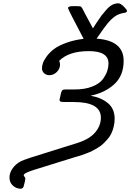

<svg xmlns="http://www.w3.org/2000/svg" viewBox="-20 -938 785 1157"><path d="M37.1 131.8Q37.1 103 56.6 75.9Q76.2 48.8 106.9 33.2Q119.1 27.3 160.2 13.2L448.2 -77.1Q520 -100.1 554 -140.6Q587.9 -181.2 587.9 -229Q587.9 -323.2 424.8 -323.2H368.2Q352.1 -323.2 345.5 -325.7Q338.9 -328.1 338.9 -337.9Q338.9 -339.8 348.1 -378.9Q352.1 -392.1 356.9 -395.5Q361.8 -398.9 376 -398.9H430.2Q492.2 -398.9 536.1 -416.5Q580.1 -434.1 599.6 -460.9Q619.1 -487.8 626.5 -511Q633.8 -534.2 633.8 -555.2Q633.8 -630.4 515.1 -629.9Q395 -629.9 336.9 -571.8Q341.8 -559.6 341.8 -548.8Q341.8 -523.9 322.5 -504.4Q303.2 -484.9 276.9 -484.9Q258.8 -484.9 245.8 -496.8Q232.9 -508.8 232.9 -526.9Q232.9 -540 238.5 -557.1Q244.1 -574.2 261 -597.7Q277.8 -621.1 304.4 -641.6Q331.1 -662.1 377.9 -679.4Q424.8 -696.8 483.9 -704.1Q389.6 -882.3 390.1 -889.2Q390.1 -901.4 420.9 -900.9H441.9Q450.7 -900.9 455.8 -900.4Q460.9 -899.9 464.4 -899.4Q467.8 -898.9 470.9 -894.5Q474.1 -890.1 475.6 -888.2Q477.1 -886.2 481.9 -876.2Q486.8 -866.2 490.2 -859.9L540 -767.1Q543 -772 563 -802.5Q583 -833 592.5 -845.5Q602.1 -857.9 620.6 -878.9Q639.2 -899.9 656.5 -908.9Q673.8 -918 692.9 -918Q706.1 -918 725.6 -898.9Q745.1 -879.9 745.1 -872.1Q745.1 -866.2 739.5 -863.5Q733.9 -860.8 725.3 -859.9Q716.8 -858.9 701.4 -854Q686 -849.1 670.9 -837.9Q648.9 -821.8 629.4 -798.3Q609.9 -774.9 562 -705.1Q725.1 -693.8 725.1 -571.8Q725.1 -481.9 668.5 -430.4Q611.8 -378.9 527.8 -361.8V-360.8Q590.8 -349.6 630.9 -315.9Q670.9 -282.2 670.9 -222.2Q670.9 -197.3 665 -174.1Q659.2 -150.9 650.6 -133.1Q642.1 -115.2 627.4 -98.6Q612.8 -82 599.9 -70.1Q586.9 -58.1 567.9 -46.6Q548.8 -35.2 535.9 -28.6Q522.9 -22 502.9 -14.4Q482.9 -6.8 474.4 -3.9Q465.8 -1 449.5 3.9Q433.1 8.8 432.1 8.8L184.1 85.9Q132.3 103 126 111.8Q123 114.7 123 119.1Q123 122.1 127.9 127.4Q132.8 132.8 132.8 138.2Q132.8 147.9 123 183.1Q119.1 199.2 104 199.2Q79.1 199.2 58.1 180.9Q37.1 162.6 37.1 131.8Z"/></svg>

Font: CMU Concrete
Style: BoldItalic
Weight: 700
Italic angle: -14.04°
Version: Version 0.7.0